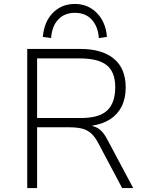

<svg xmlns="http://www.w3.org/2000/svg" viewBox="-20 -953 756 973"><path d="M118 0V-705H388Q497 -705 557 -655.5Q617 -606 617 -510Q617 -454 596.5 -413.5Q576 -373 538 -348.5Q500 -324 446 -316L448 -315L453 -313Q475 -307 492 -291Q509 -275 526 -242L655 0H599L479 -226Q462 -259 442 -277Q422 -295 395 -301.5Q368 -308 329 -308H168V0ZM168 -355H391Q483 -355 523.5 -393.5Q564 -432 564 -511Q564 -588 521 -622.5Q478 -657 384 -657H168ZM239 -760 197 -766Q204 -844 248.5 -888.5Q293 -933 359 -933Q426 -933 471 -887Q516 -841 522 -766L481 -760Q477 -818 445.5 -853Q414 -888 359 -888Q307 -888 275 -854Q243 -820 239 -760Z"/></svg>

Font: Nunito Sans 7pt ExtraLight
Style: Regular
Weight: 250
Designer: Vernon Adams
Foundry: Vernon Adams
Version: Version 3.101;gftools[0.9.27]